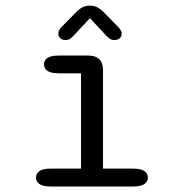

<svg xmlns="http://www.w3.org/2000/svg" viewBox="-20 -678 659 698"><path d="M163.5 0Q137 0 124 -8.5Q111 -17 111 -32Q111 -48 124 -56.5Q137 -65 163.5 -65H274.5V-411.5H192.5Q166 -411.5 153 -420Q140 -428.5 140 -444Q140 -459.5 153 -467.8Q166 -476 192.5 -476H301Q354.5 -476 354.5 -422V-65H464.5Q491 -65 504.2 -56.5Q517.5 -48 517.5 -32Q517.5 -17 504.2 -8.5Q491 0 464.5 0ZM410.5 -579Q422.5 -566.5 422.5 -555Q422.5 -545 415 -538.8Q407.5 -532.5 395.5 -532.5Q385 -532.5 377.5 -538.2Q370 -544 361 -554L307 -612L252.5 -553.5Q243.5 -543.5 236.2 -538Q229 -532.5 218 -532.5Q206.5 -532.5 199.2 -539Q192 -545.5 192 -555.5Q192 -568 203 -579L250 -627Q264 -642.5 276.8 -650Q289.5 -657.5 306.5 -657.5Q324 -657.5 336.5 -650Q349 -642.5 363.5 -627Z"/></svg>

Font: Sono Monospace
Style: Regular
Weight: 400
Designer: Tyler Finck
Foundry: Tyler Finck
Version: Version 2.112